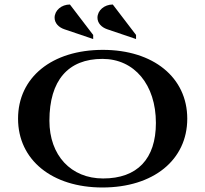

<svg xmlns="http://www.w3.org/2000/svg" viewBox="-20 -826 910 851"><path d="M222 -747.4C222 -723.8 240 -704.8 265 -696.4L393 -653V-671L289.9 -806C252.4 -806 222 -779.8 222 -747.4ZM412 -747.4C412 -723.8 430 -704.8 455 -696.4L583 -653V-671L479.9 -806C442.4 -806 412 -779.8 412 -747.4ZM60 -300C60 -117 210.8 5 434 5C659.9 5 810 -117 810 -300C810 -483 659.2 -605 436 -605C210.1 -605 60 -483 60 -300ZM199 -291C199 -469.2 281.6 -565 434 -565C575.8 -565 671 -450.5 671 -281C671 -121.8 588.6 -35 437 -35C294.5 -35 199 -137.3 199 -291Z"/></svg>

Font: Prida01
Style: Black
Weight: 900
Designer: gluk
Foundry: gluk
Version: Version 00.072